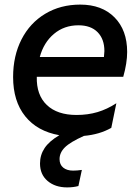

<svg xmlns="http://www.w3.org/2000/svg" viewBox="-20 -580 611 835"><path d="M154 131Q154 94 174 64Q194 34 238 8Q142 -9 89.5 -74.5Q37 -140 37 -245Q37 -337 73.5 -408.5Q110 -480 176.5 -520Q243 -560 329 -560Q423 -560 478 -504.5Q533 -449 533 -354Q533 -306 516 -246H140Q138 -167 183.5 -123.5Q229 -80 313 -80Q362 -80 404 -92.5Q446 -105 486 -131L464 -24Q413 5 345 11Q285 38 262 61Q239 84 239 112Q239 136 255 149Q271 162 298 162Q315 162 336 159L321 229Q299 235 272 235Q220 235 187 207Q154 179 154 131ZM432 -332Q434 -350 434 -358Q434 -410 404.5 -440Q375 -470 321 -470Q259 -470 214.5 -432.5Q170 -395 153 -332Z"/></svg>

Font: Application Medium
Style: Italic
Weight: 500
Italic angle: -12°
Designer: Wei Huang
Foundry: Wei Huang
Version: Version 0.012